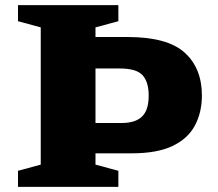

<svg xmlns="http://www.w3.org/2000/svg" viewBox="-20 -727 850 747"><path d="M440.5 -62.5V0H50V-62.5L138.5 -86.5V-620.5L50 -644.5V-707H440.5V-644.5L351.5 -620.5V-583H476Q631.5 -583 698.5 -522.2Q765.5 -461.5 765.5 -355.5Q765.5 -289.5 738.2 -238.5Q711 -187.5 651.2 -159Q591.5 -130.5 493.5 -130.5H351.5V-86.5ZM558.5 -355Q558.5 -408 534.8 -434.2Q511 -460.5 446.5 -460.5H351.5V-248.5H454Q506.5 -248.5 532.5 -273.5Q558.5 -298.5 558.5 -355Z"/></svg>

Font: Newsreader 6pt
Style: Bold
Weight: 700
Designer: Hugues Gentile
Foundry: Production Type
Version: Version 1.003; ttfautohint (v1.8.3)